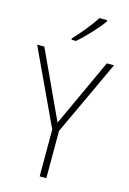

<svg xmlns="http://www.w3.org/2000/svg" viewBox="-140 -1016 729 1083"><g transform="rotate(15 224.5 -475.0)"><path d="M346 -942V-950H301C272 -904 222 -844 180 -799V-791H206C253 -831 314 -897 346 -942ZM225 -319 42 -714H0L206 -274V0H245V-276L449 -714H407Z"/></g></svg>

Font: Noto Sans Thai SemCond ExtLt
Style: Regular
Weight: 200
Width: 4
Designer: Monotype Design Team
Foundry: Monotype Imaging Inc.
Version: Version 2.002